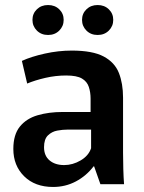

<svg xmlns="http://www.w3.org/2000/svg" viewBox="-20 -732 571 763"><path d="M191 11Q119 11 76 -31.5Q33 -74 33 -140Q33 -197 59 -229Q85 -261 129.5 -274Q174 -287 229 -287H340V-340Q340 -365 333 -386.5Q326 -408 305.5 -420Q285 -432 243 -432Q201 -432 160 -422.5Q119 -413 88 -400L67 -490Q104 -507 158 -519Q212 -531 265 -531Q348 -531 392 -507.5Q436 -484 452.5 -442Q469 -400 469 -344V-125Q469 -94 470 -60Q471 -26 473 0H379L354 -71H352Q323 -33 281.5 -11Q240 11 191 11ZM235 -76Q269 -76 300.5 -94.5Q332 -113 342 -143V-217H249Q229 -217 207.5 -213Q186 -209 170.5 -194Q155 -179 155 -147Q155 -113 177 -94.5Q199 -76 235 -76ZM171 -593Q144 -593 126.5 -610.5Q109 -628 109 -653Q109 -678 126.5 -695Q144 -712 171 -712Q198 -712 215.5 -695Q233 -678 233 -653Q233 -628 215.5 -610.5Q198 -593 171 -593ZM368 -593Q341 -593 323.5 -610.5Q306 -628 306 -653Q306 -678 323.5 -695Q341 -712 368 -712Q395 -712 412.5 -695Q430 -678 430 -653Q430 -628 412.5 -610.5Q395 -593 368 -593Z"/></svg>

Font: Murecho Medium
Style: Regular
Weight: 500
Designer: Neil Summerour
Foundry: Positype
Version: Version 1.010; ttfautohint (v1.8.3)